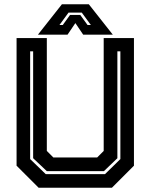

<svg xmlns="http://www.w3.org/2000/svg" viewBox="-20 -878 704 898"><path d="M160.5 0 57.5 -103V-700H199V-172L229.5 -141.5H434.5L465 -172V-700H606.5V-103L503.5 0ZM194 -63.5H471L543 -134V-638H529V-138L466 -77.5H199L135 -138V-638H121V-134ZM269.5 -858H395.5L507.5 -716H369L332.5 -770L296 -716H157.5ZM300.5 -819 258 -761H273.5L307.5 -808H355.5L389.5 -761H405L362.5 -819Z"/></svg>

Font: Tourney Thin
Style: Regular
Weight: 100
Designer: Tyler Finck
Foundry: Etcetera Type Co
Version: Version 1.015